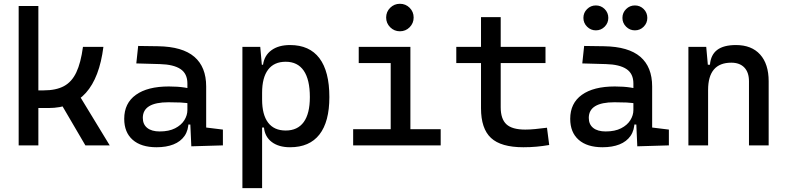

<svg xmlns="http://www.w3.org/2000/svg" viewBox="-20 -764 4142 1009"><path d="M151.4 -196.3V-289.1H210Q274.4 -289.1 315.9 -311.3Q357.4 -333.5 381.1 -383.8Q404.8 -434.1 416 -517.6H523.4Q502.9 -356 431.4 -276.1Q359.9 -196.3 234.4 -196.3ZM78.1 0V-732.4H181.6V0ZM428.7 0 281.2 -252 378.9 -292 556.6 0Z M985.4 4.9 978.5 -148.4 964.8 -191.4V-325.2Q964.8 -377 928.5 -401.1Q892.1 -425.3 820.3 -427.2L696.3 -430.7L706.1 -522.5L810.5 -521Q939 -519 1001.2 -465.6Q1063.5 -412.1 1063.5 -309.6V-93.8L1151.4 -83V0ZM802.7 9.8Q721.7 9.8 677.2 -29.3Q632.8 -68.4 632.8 -139.6Q632.8 -221.7 694.1 -265.6Q755.4 -309.6 867.2 -309.6Q913.6 -309.6 950 -304Q986.3 -298.3 1014.6 -287.1L993.2 -216.8Q960.4 -224.1 929.2 -225.3Q897.9 -226.6 865.2 -226.6Q730.5 -226.6 730.5 -144.5Q730.5 -110.4 753.7 -91.8Q776.9 -73.2 819.3 -73.2Q867.7 -73.2 900.1 -89.8Q932.6 -106.4 948.7 -132.3Q964.8 -158.2 964.8 -185.5V-242.2L995.1 -109.4H954.1L970.7 -125Q970.7 -80.1 950 -50Q929.2 -20 891.6 -5.1Q854 9.8 802.7 9.8Z M1253.9 224.6V-517.6H1347.7L1357.4 -408.2V224.6ZM1504.4 9.8Q1444.8 9.8 1408.4 -17.6Q1372.1 -44.9 1367.2 -93.8H1322.3L1357.4 -241.2Q1357.4 -161.1 1388.9 -119.6Q1420.4 -78.1 1481.4 -78.1Q1543.9 -78.1 1576.2 -122.6Q1608.4 -167 1608.4 -253.9Q1608.4 -345.7 1576.2 -392.6Q1543.9 -439.5 1481.4 -439.5Q1420.4 -439.5 1388.9 -397.9Q1357.4 -356.4 1357.4 -276.4L1322.3 -423.8H1362.3Q1369.1 -472.7 1406.5 -500Q1443.8 -527.3 1504.4 -527.3Q1606.4 -527.3 1658.7 -458Q1710.9 -388.7 1710.9 -253.9Q1710.9 -124 1658.7 -57.1Q1606.4 9.8 1504.4 9.8Z M2033.2 0V-488.3H2136.7V0ZM1835.9 0V-85H2043V0ZM2127 0V-85H2295.9V0ZM1865.2 -432.6V-517.6H2136.7V-432.6ZM2081.5 -599.6Q2051.8 -599.6 2030.5 -620.8Q2009.3 -642.1 2009.3 -671.9Q2009.3 -702.1 2030.5 -723.1Q2051.8 -744.1 2081.5 -744.1Q2111.8 -744.1 2132.8 -723.1Q2153.8 -702.1 2153.8 -671.9Q2153.8 -642.1 2132.8 -620.8Q2111.8 -599.6 2081.5 -599.6Z M2730.5 9.8Q2612.8 9.8 2560.3 -39.1Q2507.8 -87.9 2507.8 -195.3V-283.2H2611.3V-200.2Q2611.3 -138.7 2641.4 -110.8Q2671.4 -83 2740.2 -83Q2764.6 -83 2792 -85.7Q2819.3 -88.4 2854.5 -92.8L2866.2 -2Q2832 3.9 2799.6 6.8Q2767.1 9.8 2730.5 9.8ZM2507.8 -244.1V-673.8H2611.3V-244.1ZM2377.9 -432.6V-517.6H2846.7V-432.6Z M3329.1 4.9 3322.3 -148.4 3308.6 -191.4V-325.2Q3308.6 -377 3272.2 -401.1Q3235.8 -425.3 3164.1 -427.2L3040 -430.7L3049.8 -522.5L3154.3 -521Q3282.7 -519 3345 -465.6Q3407.2 -412.1 3407.2 -309.6V-93.8L3495.1 -83V0ZM3146.5 9.8Q3065.4 9.8 3021 -29.3Q2976.6 -68.4 2976.6 -139.6Q2976.6 -221.7 3037.8 -265.6Q3099.1 -309.6 3210.9 -309.6Q3257.3 -309.6 3293.7 -304Q3330.1 -298.3 3358.4 -287.1L3336.9 -216.8Q3304.2 -224.1 3272.9 -225.3Q3241.7 -226.6 3209 -226.6Q3074.2 -226.6 3074.2 -144.5Q3074.2 -110.4 3097.4 -91.8Q3120.6 -73.2 3163.1 -73.2Q3211.4 -73.2 3243.9 -89.8Q3276.4 -106.4 3292.5 -132.3Q3308.6 -158.2 3308.6 -185.5V-242.2L3338.9 -109.4H3297.9L3314.5 -125Q3314.5 -80.1 3293.7 -50Q3272.9 -20 3235.4 -5.1Q3197.8 9.8 3146.5 9.8ZM3316.4 -604.5Q3289.6 -604.5 3270.3 -623.8Q3251 -643.1 3251 -669.9Q3251 -697.3 3270.3 -716.3Q3289.6 -735.4 3316.4 -735.4Q3343.8 -735.4 3362.8 -716.3Q3381.8 -697.3 3381.8 -669.9Q3381.8 -643.1 3362.8 -623.8Q3343.8 -604.5 3316.4 -604.5ZM3111.3 -604.5Q3084.5 -604.5 3065.2 -623.8Q3045.9 -643.1 3045.9 -669.9Q3045.9 -697.3 3065.2 -716.3Q3084.5 -735.4 3111.3 -735.4Q3138.7 -735.4 3157.7 -716.3Q3176.8 -697.3 3176.8 -669.9Q3176.8 -643.1 3157.7 -623.8Q3138.7 -604.5 3111.3 -604.5Z M3916 0V-336.9Q3916 -383.8 3891.6 -409.2Q3867.2 -434.6 3823.2 -434.6Q3701.2 -434.6 3701.2 -291L3670.9 -423.8H3710.9Q3715.3 -476.1 3749 -501.7Q3782.7 -527.3 3847.7 -527.3Q3929.7 -527.3 3974.6 -477.5Q4019.5 -427.7 4019.5 -336.9V0ZM3597.7 0V-517.6H3691.4L3701.2 -408.2V0Z"/></svg>

Font: Cascadia Mono PL
Style: Regular
Weight: 400
Monospace: yes
Designer: Aaron Bell
Foundry: Saja Typeworks
Version: Version 2102.003